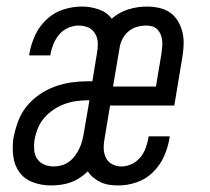

<svg xmlns="http://www.w3.org/2000/svg" viewBox="-20 -558 640 586"><path d="M135 8Q107 8 81 -1.5Q55 -11 39.5 -32Q24 -53 20.5 -81Q17 -109 21 -137Q26 -162 35 -187Q44 -212 61 -233Q78 -254 100.5 -269.5Q123 -285 148 -294Q173 -303 198.5 -306.5Q224 -310 249 -310H262L276 -396Q279 -411 278.5 -426.5Q278 -442 270.5 -455Q263 -468 249.5 -474Q236 -480 220 -480Q204 -480 188 -473Q172 -466 161 -453Q150 -440 143.5 -424.5Q137 -409 134 -393Q134 -392 134 -391Q134 -390 134 -389H69Q69 -390 69.5 -392Q70 -394 70 -396Q75 -424 87.5 -451Q100 -478 122.5 -499Q145 -520 173.5 -529Q202 -538 230 -538Q256 -538 281 -529.5Q306 -521 321 -501Q344 -521 372 -529.5Q400 -538 428 -538Q447 -538 465.5 -534Q484 -530 498.5 -520Q513 -510 522.5 -494.5Q532 -479 536.5 -461Q541 -443 540.5 -424Q540 -405 537 -386L512 -236H316L299 -134Q296 -119 296.5 -104Q297 -89 303.5 -76Q310 -63 323 -56.5Q336 -50 351 -50Q367 -50 382.5 -57.5Q398 -65 408.5 -78Q419 -91 424.5 -106Q430 -121 433 -137Q433 -138 433 -139Q433 -140 434 -142H498Q498 -140 497.5 -138Q497 -136 497 -134Q492 -106 480 -79.5Q468 -53 446.5 -32Q425 -11 397 -1.5Q369 8 342 8Q327 8 313.5 6Q300 4 288 -1.5Q276 -7 265.5 -15.5Q255 -24 248 -35Q237 -24 223 -15Q209 -6 194.5 -1Q180 4 165 6Q150 8 135 8ZM325 -294H456L473 -396Q474 -405 475 -415Q476 -425 475 -434.5Q474 -444 470.5 -452.5Q467 -461 460.5 -468Q454 -475 445 -477.5Q436 -480 426 -480Q412 -480 398 -476Q384 -472 372.5 -462.5Q361 -453 354 -439.5Q347 -426 345 -412ZM144 -50Q156 -50 168.5 -53.5Q181 -57 191.5 -65Q202 -73 209.5 -83.5Q217 -94 222.5 -105.5Q228 -117 231 -129Q234 -141 236 -153L253 -252H249Q231 -252 213 -249.5Q195 -247 177 -240.5Q159 -234 143 -223Q127 -212 114.5 -197.5Q102 -183 95 -165Q88 -147 85 -129Q83 -114 84.5 -99Q86 -84 94 -72.5Q102 -61 115.5 -55.5Q129 -50 144 -50Z"/></svg>

Font: Iosevka Slab LtExObl
Style: Regular
Weight: 300
Width: 7
Italic angle: -9°
Monospace: yes
Designer: Belleve Invis
Foundry: Belleve Invis
Version: Version 11.1.0; ttfautohint (v1.8.3)